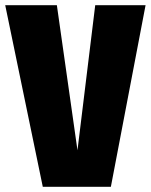

<svg xmlns="http://www.w3.org/2000/svg" viewBox="-40 -716 578 736"><path d="M518 -696 385 0H124L-20 -696H178L257 -140L325 -696Z"/></svg>

Font: Fira Sans Extra Condensed Black
Style: Regular
Weight: 900
Width: 1
Designer: Carrois Corporate & Edenspiekermann AG
Foundry: Carrois Corporate GbR & Edenspiekermann AG
Version: Version 4.203